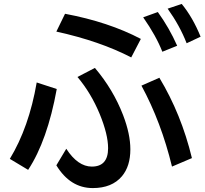

<svg xmlns="http://www.w3.org/2000/svg" viewBox="-20 -894 1040 973"><path d="M645 -603Q486.3 -685.5 265.6 -733.9L309.6 -824.2Q530.3 -782.7 693.8 -696.8ZM315.9 -140.1Q374.5 -49.8 445.3 -49.8Q527.8 -49.8 527.8 -143.1Q527.8 -212.4 485.4 -315.9Q441.4 -422.4 372.6 -503.9L460.9 -549.8Q554.2 -439.9 604 -310.1Q640.6 -214.4 640.6 -137.2Q640.6 -51.8 598.1 -1Q547.4 59.1 450.2 59.1Q335.9 59.1 265.6 -56.2ZM29.8 -88.9Q127 -249 166 -476.1L267.6 -442.9Q220.2 -181.6 122.6 -33.2ZM851.6 -49.8Q796.9 -275.4 696.8 -460L787.6 -500Q898.9 -315.4 952.6 -92.8ZM802.7 -631.8Q771.5 -711.9 705.6 -806.2L779.8 -833Q837.4 -753.4 877.9 -662.1ZM925.8 -674.8Q891.6 -763.2 829.6 -850.1L900.9 -874Q957 -805.7 996.6 -708Z"/></svg>

Font: BIZ UDPGothic
Style: Bold
Weight: 700
Designer: TypeBank Co., Ltd.
Foundry: Morisawa Inc.
Version: Version 1.051